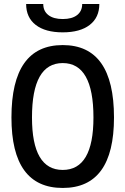

<svg xmlns="http://www.w3.org/2000/svg" viewBox="-20 -928 626 958"><path d="M293 9.8Q37.1 9.8 37.1 -341.8Q37.1 -703.1 293 -703.1Q548.8 -703.1 548.8 -341.8Q548.8 9.8 293 9.8ZM293 -80.1Q446.3 -80.1 446.3 -341.8Q446.3 -613.3 293 -613.3Q139.6 -613.3 139.6 -341.8Q139.6 -80.1 293 -80.1ZM293 -766.6Q206.1 -766.6 158.2 -803.7Q110.4 -840.8 110.4 -908.2H195.8Q195.8 -872.6 221.4 -852.8Q247.1 -833 293 -833Q339.4 -833 364.7 -852.8Q390.1 -872.6 390.1 -908.2H475.6Q475.6 -840.8 427.7 -803.7Q379.9 -766.6 293 -766.6Z"/></svg>

Font: Cascadia Mono
Style: Regular
Weight: 400
Monospace: yes
Designer: Aaron Bell
Foundry: Saja Typeworks
Version: Version 2102.003